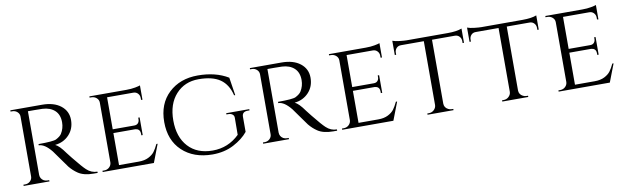

<svg xmlns="http://www.w3.org/2000/svg" viewBox="-42 -1051 4873 1500"><g transform="rotate(-10 2395.0 -301.5)"><path d="M242 -569H189V-64Q190 -33 217 -17Q230 -10 246 -10H259L260 0H55V-10H69Q92 -10 108.5 -25.5Q125 -41 125 -63V-538Q125 -560 108.5 -575Q92 -590 69 -590H55V-600H306Q400 -600 454.5 -557Q509 -514 509 -444Q509 -374 465 -327Q421 -280 353 -273Q385 -259 430 -195Q429 -195 464.5 -151Q500 -107 521.5 -82.5Q543 -58 557 -45Q594 -10 642 -10V0H611Q532 0 487 -31Q453 -54 425 -88Q419 -96 374.5 -158.5Q330 -221 327 -225Q273 -292 226 -292V-302Q343 -302 367 -314Q400 -331 412 -350Q437 -390 437 -438Q437 -499 401 -532Q365 -565 304 -568Q277 -569 242 -569Z M696 -10Q720 -10 736.5 -25.5Q753 -41 754 -63V-538Q754 -560 737 -575Q720 -590 696 -590H682V-600H974Q1015 -600 1046 -606Q1077 -612 1086 -616V-502L1075 -503V-518Q1075 -539 1061 -554Q1047 -569 1025 -569H817V-315H988Q1008 -315 1018.5 -327Q1029 -339 1029 -357V-370H1040V-230H1029V-243Q1029 -271 1008 -281Q1000 -284 991 -285H817V-31H974Q1020 -31 1051.5 -47Q1083 -63 1099.5 -85Q1116 -107 1133 -143H1143L1088 0H682V-10Z M1784 -554 1806 -412H1797Q1776 -500 1715.5 -542Q1655 -584 1544.5 -584Q1434 -584 1364.5 -507.5Q1295 -431 1295 -300Q1295 -169 1365 -92.5Q1435 -16 1558.5 -16Q1682 -16 1771 -103L1772 -236Q1773 -254 1760.5 -264.5Q1748 -275 1726 -275H1712V-285H1895V-275H1881Q1836 -275 1836 -235V-115Q1794 -63 1720.5 -24.5Q1647 14 1551 14Q1402 13 1312.5 -71.5Q1223 -156 1223 -300.5Q1223 -445 1312.5 -529.5Q1402 -614 1543.5 -614Q1685 -614 1784 -554Z M2142 -569H2089V-64Q2090 -33 2117 -17Q2130 -10 2146 -10H2159L2160 0H1955V-10H1969Q1992 -10 2008.5 -25.5Q2025 -41 2025 -63V-538Q2025 -560 2008.5 -575Q1992 -590 1969 -590H1955V-600H2206Q2300 -600 2354.5 -557Q2409 -514 2409 -444Q2409 -374 2365 -327Q2321 -280 2253 -273Q2285 -259 2330 -195Q2329 -195 2364.5 -151Q2400 -107 2421.5 -82.5Q2443 -58 2457 -45Q2494 -10 2542 -10V0H2511Q2432 0 2387 -31Q2353 -54 2325 -88Q2319 -96 2274.5 -158.5Q2230 -221 2227 -225Q2173 -292 2126 -292V-302Q2243 -302 2267 -314Q2300 -331 2312 -350Q2337 -390 2337 -438Q2337 -499 2301 -532Q2265 -565 2204 -568Q2177 -569 2142 -569Z M2596 -10Q2620 -10 2636.5 -25.5Q2653 -41 2654 -63V-538Q2654 -560 2637 -575Q2620 -590 2596 -590H2582V-600H2874Q2915 -600 2946 -606Q2977 -612 2986 -616V-502L2975 -503V-518Q2975 -539 2961 -554Q2947 -569 2925 -569H2717V-315H2888Q2908 -315 2918.5 -327Q2929 -339 2929 -357V-370H2940V-230H2929V-243Q2929 -271 2908 -281Q2900 -284 2891 -285H2717V-31H2874Q2920 -31 2951.5 -47Q2983 -63 2999.5 -85Q3016 -107 3033 -143H3043L2988 0H2582V-10Z M3395 -571V-63Q3396 -32 3425 -17Q3438 -10 3454 -10H3465V0H3259V-10H3271Q3295 -10 3312 -26Q3329 -42 3330 -64V-571H3149Q3126 -571 3112.5 -556Q3099 -541 3099 -520V-504H3088V-617Q3108 -609 3144.5 -605Q3181 -601 3199 -601H3525Q3597 -601 3637 -617V-504H3626V-520Q3626 -541 3612 -556Q3598 -571 3576 -571Z M3988 -571V-63Q3989 -32 4018 -17Q4031 -10 4047 -10H4058V0H3852V-10H3864Q3888 -10 3905 -26Q3922 -42 3923 -64V-571H3742Q3719 -571 3705.5 -556Q3692 -541 3692 -520V-504H3681V-617Q3701 -609 3737.5 -605Q3774 -601 3792 -601H4118Q4190 -601 4230 -617V-504H4219V-520Q4219 -541 4205 -556Q4191 -571 4169 -571Z M4313 -10Q4337 -10 4353.5 -25.5Q4370 -41 4371 -63V-538Q4371 -560 4354 -575Q4337 -590 4313 -590H4299V-600H4591Q4632 -600 4663 -606Q4694 -612 4703 -616V-502L4692 -503V-518Q4692 -539 4678 -554Q4664 -569 4642 -569H4434V-315H4605Q4625 -315 4635.5 -327Q4646 -339 4646 -357V-370H4657V-230H4646V-243Q4646 -271 4625 -281Q4617 -284 4608 -285H4434V-31H4591Q4637 -31 4668.5 -47Q4700 -63 4716.5 -85Q4733 -107 4750 -143H4760L4705 0H4299V-10Z"/></g></svg>

Font: Cinzel
Style: Regular
Weight: 400
Designer: Natanael Gama
Version: Version 1.001;PS 001.001;hotconv 1.0.56;makeotf.lib2.0.21325